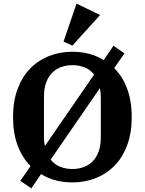

<svg xmlns="http://www.w3.org/2000/svg" viewBox="-20 -996 800 1061"><path d="M92 3 149 -78Q103 -124 77.5 -192Q52 -260 52 -349Q52 -436 77 -503.5Q102 -571 146 -616.5Q190 -662 250 -686Q310 -710 380 -710Q479 -710 553 -664L607 -743L668 -701L611 -620Q657 -574 682.5 -506Q708 -438 708 -349Q708 -262 683 -194.5Q658 -127 614 -81.5Q570 -36 510 -12Q450 12 380 12Q281 12 207 -34L153 45ZM500 -584Q478 -612 446.5 -624Q415 -636 380 -636Q348 -636 319.5 -626Q291 -616 269.5 -595Q248 -574 235.5 -541Q223 -508 223 -462V-236Q223 -212 228 -189ZM380 -62Q412 -62 440.5 -72Q469 -82 490.5 -103Q512 -124 524.5 -157Q537 -190 537 -236V-462Q537 -486 532 -509L260 -114Q282 -86 313.5 -74Q345 -62 380 -62ZM331 -766 403 -976 533 -913 380 -744Z"/></svg>

Font: IBM Plex Serif
Style: Bold
Weight: 700
Designer: Mike Abbink, Paul van der Laan, Pieter van Rosmalen
Foundry: Bold Monday
Version: Version 2.008